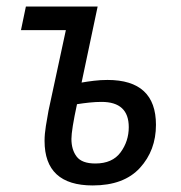

<svg xmlns="http://www.w3.org/2000/svg" viewBox="-20 -556 552 586"><path d="M263 10Q358 10 407 -43.5Q456 -97 456 -175Q456 -312 308 -312Q287 -312 266.5 -309.5Q246 -307 229 -304L278 -536H59L44 -464H181L128 -218Q124 -196 120 -171.5Q116 -147 116 -126Q116 10 263 10ZM271 -57Q230 -57 214 -78Q198 -99 198 -132Q198 -159 215 -238Q234 -241 253 -243Q272 -245 290 -245Q373 -245 373 -168Q373 -125 348 -91Q323 -57 271 -57Z"/></svg>

Font: Noto Sans UI SemiCondensed
Style: Italic
Weight: 400
Width: 4
Italic angle: -12°
Designer: Monotype Design Team
Foundry: Monotype Imaging Inc.
Version: Version 1.901